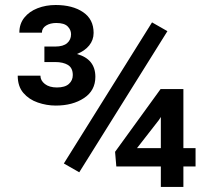

<svg xmlns="http://www.w3.org/2000/svg" viewBox="-20 -736 835 756"><path d="M639.2 -613.3 292 -57.6 231.4 -92.3 578.6 -647.9ZM750 -152.8V-80.6H702.1V0H613.3V-80.6H438L433.1 -138.2L612.3 -385.3H702.1V-152.8ZM519.5 -152.8H613.3V-275.4L605.5 -263.2ZM154.8 -491.7V-552.7H197.3Q229 -552.7 244.4 -566.2Q259.8 -579.6 259.8 -601.1Q259.8 -618.7 246.3 -632.1Q232.9 -645.5 201.7 -645.5Q177.7 -645.5 161.4 -635.3Q145 -625 145 -607.4H56.2Q56.2 -642.1 75.7 -666.5Q95.2 -690.9 127.9 -703.6Q160.6 -716.3 199.2 -716.3Q265.6 -716.3 307.1 -688.2Q348.6 -660.2 348.6 -606.4Q348.6 -578.6 331.1 -556.9Q313.5 -535.2 282.7 -523.4Q355.5 -503.4 355.5 -433.6Q355.5 -379.4 310.8 -349.9Q266.1 -320.3 199.7 -320.3Q163.6 -320.3 128.9 -332.3Q94.2 -344.2 72 -370.1Q49.8 -396 49.8 -438H139.2Q139.2 -418.9 156.7 -405.3Q174.3 -391.6 204.1 -391.6Q235.8 -391.6 251.2 -405.5Q266.6 -419.4 266.6 -440.4Q266.6 -468.3 247.8 -480Q229 -491.7 197.3 -491.7Z"/></svg>

Font: Vazirmatn RD Medium
Style: Regular
Weight: 500
Designer: Saber Rastikerdar
Foundry: Saber Rastikerdar
Version: Version 33.003